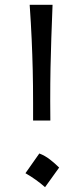

<svg xmlns="http://www.w3.org/2000/svg" viewBox="-20 -773 351 799"><path d="M117.7 -271.5V-344.7Q117.7 -418 116.2 -481.2Q114.7 -544.4 111.8 -609.6Q108.9 -674.8 103.5 -752.9H198.7Q195.8 -677.7 193.6 -615.5Q191.4 -553.2 190.2 -490.7Q189 -428.2 189 -353L189.5 -271.5ZM143.6 -134.3Q167 -125.5 188 -109.1Q209 -92.8 226.1 -75.7L167.5 5.9Q150.4 -9.3 129.6 -24.2Q108.9 -39.1 85.9 -52.2Z"/></svg>

Font: Pinar-DS2-FD Regular
Style: Regular
Weight: 400
Designer: Amin Abedi
Version: Version 2.000